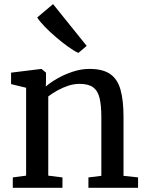

<svg xmlns="http://www.w3.org/2000/svg" viewBox="-20 -897 703 917"><path d="M104.7 -58.1V-477.9L32.9 -495.3V-550L175.6 -567.6H178.6L199.7 -550.1V-508.3L198.7 -483.7Q220.4 -503 254.5 -522.4Q288.6 -541.9 328.4 -554.9Q368.2 -567.9 407 -567.9Q470.3 -567.9 505.6 -543.8Q541 -519.8 555.4 -469.2Q569.9 -418.5 569.9 -338.6V-57.2L639.4 -49.8V0H402.3V-49.6L464 -57.2V-338Q464 -392.7 455.8 -427.8Q447.7 -462.9 425.1 -479.7Q402.5 -496.5 359.3 -496.5Q332.8 -496.5 305.3 -487.4Q277.8 -478.2 253.1 -464.3Q228.4 -450.4 210.5 -436.4V-58.1L278.3 -49.6V0H41.1V-49.6ZM353.7 -644.5Q334.8 -652.9 306.3 -673.1Q277.9 -693.4 247.5 -719.4Q217.2 -745.3 192.9 -770.5Q168.6 -795.7 157.8 -813.6L233.4 -877.4L394 -677.9L354.7 -644.5Z"/></svg>

Font: Merriweather Light
Style: Regular
Weight: 300
Designer: Eben Sorkin
Foundry: Eben Sorkin
Version: Version 2.100